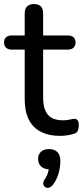

<svg xmlns="http://www.w3.org/2000/svg" viewBox="-24 -662 409 948"><path d="M275 9Q216 9 176.5 -12Q137 -33 117.5 -73Q98 -113 98 -171V-417H34Q16 -417 6 -426.5Q-4 -436 -4 -452Q-4 -469 6 -478Q16 -487 34 -487H98V-596Q98 -619 110 -630.5Q122 -642 144 -642Q166 -642 177.5 -630.5Q189 -619 189 -596V-487H310Q329 -487 339 -478Q349 -469 349 -452Q349 -436 339 -426.5Q329 -417 310 -417H189V-179Q189 -124 212 -96Q235 -68 288 -68Q307 -68 320 -71.5Q333 -75 343 -75Q352 -76 358.5 -69Q365 -62 365 -43Q365 -29 360.5 -17.5Q356 -6 343 -2Q331 2 311 5.5Q291 9 275 9ZM236 252Q227 263 216.5 265Q206 267 198.5 261.5Q191 256 189.5 246Q188 236 197 223Q208 208 213 190Q218 172 218 158L221 174Q194 174 179 160Q164 146 164 123Q164 100 178.5 87Q193 74 218 74Q244 74 259 88.5Q274 103 274 134Q274 153 270 174.5Q266 196 257.5 216Q249 236 236 252Z"/></svg>

Font: Nunito ExtraLight Medium
Style: Regular
Weight: 500
Version: Version 3.602